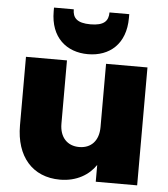

<svg xmlns="http://www.w3.org/2000/svg" viewBox="-56 -855 797 910"><g transform="rotate(5 343.0 -400.0)"><path d="M630 -561H433V-260C433 -195 397 -157 340 -157C284 -157 247 -195 247 -260V-561H52V-235C52 -87 132 5 263 5C343 5 401 -32 433 -80V0H630ZM522 -805H428C428 -765 408 -741 343 -741C278 -741 258 -765 258 -805H164V-787C164 -663 241 -599 343 -599C446 -599 522 -663 522 -787Z"/></g></svg>

Font: SVN-Poppins ExtraBold
Style: Regular
Weight: 800
Designer: Ninad Kale (Devanagari), Jonny Pinhorn (Latin)
Foundry: Indian Type Foundry
Version: Version 3.002 2017; ttfautohint (v1.8.3)